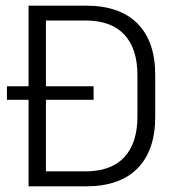

<svg xmlns="http://www.w3.org/2000/svg" viewBox="-20 -659 624 679"><path d="M4.5 -306V-354H311V-306ZM122 0V-53H281.5Q373 -53 419.5 -103Q466 -153 466 -246.5V-393Q466 -487 419.5 -536.8Q373 -586.5 281.5 -586.5H121.5V-639H283.5Q404 -639 466.5 -575.5Q529 -512 529 -393.5V-246Q529 -127.5 466.5 -63.8Q404 0 283.5 0ZM81 0V-639H142.5V0Z"/></svg>

Font: Anek Gujarati Medium Light
Style: Regular
Weight: 300
Version: Version 1.003